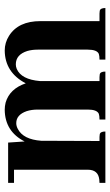

<svg xmlns="http://www.w3.org/2000/svg" viewBox="157 -632 475 829"><g transform="rotate(-90 394.5 -217.5)"><path d="M217.8 -25.4H200.2L201.2 -277.3Q207 -354.5 252 -377.9Q264.6 -384.8 277.3 -384.8Q313.5 -384.8 329.1 -339.8Q335.9 -318.4 335.9 -292V-76.2Q335.9 -36.1 317.4 -28.3Q308.6 -25.4 293 -25.4V0H500Q500 -22.5 487.3 -24.4Q481.4 -25.4 475.6 -25.4H459V-275.4V-282.2Q465.8 -363.3 511.7 -382.8Q521.5 -386.7 531.2 -386.7Q573.2 -386.7 588.9 -336.9Q594.7 -316.4 594.7 -292V-76.2Q594.7 -36.1 576.2 -28.3Q567.4 -25.4 551.8 -25.4V0H774.4Q774.4 -22.5 761.7 -24.4Q755.9 -25.4 750 -25.4H717.8V-280.3Q717.8 -376 654.3 -416Q625 -434.6 590.8 -434.6Q496.1 -433.6 449.2 -343.8Q425.8 -413.1 366.2 -430.7Q350.6 -434.6 335 -434.6Q241.2 -433.6 198.2 -348.6L193.4 -419.9H19.5V-394.5H76.2V-76.2Q76.2 -31.2 34.2 -26.4Q27.3 -25.4 19.5 -25.4V0H241.2Q241.2 -22.5 228.5 -24.4Q223.6 -25.4 217.8 -25.4Z"/></g></svg>

Font: Abhaya Libre ExtraBold
Style: Regular
Weight: 800
Designer: Pushpananda Ekanayake, Sol Matas, Pathum Egodawatta
Foundry: Mooniak
Version: Version 1.050 ; ttfautohint (v1.6)